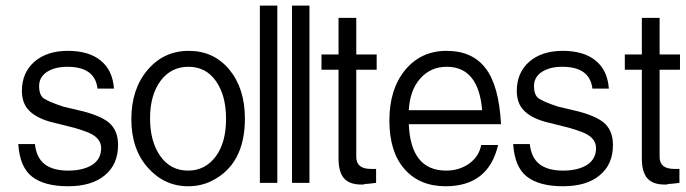

<svg xmlns="http://www.w3.org/2000/svg" viewBox="-20 -645 2396 671"><path d="M346.7 -32.7C377.4 -58.1 392.6 -93.3 392.6 -138.2C392.6 -168.5 384.3 -192.4 367.2 -210.4C350.1 -228 319.3 -242.7 274.4 -254.9L200.7 -272.5C166.5 -283.7 144 -293.5 132.8 -301.3C122.1 -309.1 116.7 -323.2 116.7 -344.2C116.7 -364.7 125.5 -381.3 144 -393.6C162.1 -405.3 186 -411.6 215.3 -411.6C279.8 -411.6 314.9 -386.2 320.8 -335.4H378.4C375 -378.9 359.4 -411.6 331.5 -433.6C304.2 -456.1 265.6 -467.3 217.3 -467.3C168.5 -467.3 129.4 -454.6 100.1 -429.2C71.3 -403.8 56.6 -370.1 56.6 -327.6C56.6 -299.3 64.5 -276.9 80.1 -260.3C95.7 -243.2 120.6 -229.5 154.3 -219.7L240.2 -198.2C257.3 -193.4 271.5 -188.5 282.7 -184.1C316.4 -171.9 333.5 -152.8 333.5 -127.4C333.5 -101.6 322.8 -82 302.2 -68.8C281.2 -55.7 253.4 -48.8 218.3 -48.8C183.1 -48.8 155.8 -56.2 136.7 -70.8C117.2 -85.4 105.5 -109.4 102.1 -141.6H43.9C47.4 -88.4 63 -50.3 91.8 -27.8C120.6 -5.4 162.6 5.9 217.8 5.9C272.9 5.9 315.9 -6.8 346.7 -32.7Z M541 -362.3C565.4 -395 597.7 -411.6 638.7 -411.6C679.2 -411.6 711.4 -395 734.9 -361.3C758.3 -328.1 770 -284.2 770 -229.5C770 -174.8 758.3 -130.9 733.9 -98.1C709.5 -65.4 677.2 -48.8 637.2 -48.8C596.7 -48.8 564.5 -65.4 540.5 -99.1C516.6 -132.8 504.4 -176.8 504.4 -231.4C504.4 -285.6 516.6 -329.1 541 -362.3ZM637.2 5.9C667 5.9 693.4 0 717.8 -11.7C796.4 -49.8 835.9 -123 835.9 -230.5C835.9 -300.3 817.9 -357.4 781.7 -401.4C745.6 -445.3 698.2 -467.3 639.6 -467.3C581.1 -467.3 533.2 -444.8 495.6 -400.4C458 -356 439 -298.8 439 -229C439 -159.2 458 -102.5 496.6 -59.1C534.7 -16.1 582 5.9 637.2 5.9Z M888.2 -5.9H949.2V-625.5H888.2Z M1000.5 -5.9H1061.5V-625.5H1000.5Z M1294.4 -5.9V-54.7H1276.4C1242.2 -54.7 1225.1 -68.4 1225.1 -96.7V-401.4H1296.4V-454.6H1225.1V-582.5H1163.1V-454.6H1103.5V-401.4H1163.1V-90.8C1163.1 -59.6 1169.4 -36.6 1182.1 -22C1194.8 -7.3 1215.3 0 1243.2 0H1249.5C1250 0 1252 -0.5 1255.9 -2C1261.7 -2 1274.4 -3.4 1294.4 -5.9Z M1665 -259.8H1408.7C1411.1 -306.2 1424.3 -342.8 1448.2 -370.1C1472.7 -397.9 1503.4 -411.6 1541.5 -411.6C1615.2 -411.6 1656.7 -360.8 1665 -259.8ZM1720.7 -138.2H1661.6C1656.7 -111.8 1643.1 -90.3 1620.1 -73.7C1597.2 -57.1 1569.8 -48.8 1539.1 -48.8C1456.5 -48.8 1413.1 -103 1408.7 -210.9H1731C1726.1 -301.3 1708 -366.7 1676.8 -406.7C1646 -447.3 1600.1 -467.3 1540.5 -467.3C1481 -467.3 1432.6 -444.8 1396 -400.4C1359.4 -356 1340.8 -297.4 1340.8 -224.1C1340.8 -150.9 1358.4 -94.2 1393.6 -54.2C1428.7 -14.2 1476.6 5.9 1537.1 5.9C1637.2 5.9 1698.2 -42 1720.7 -138.2Z M2076.2 -32.7C2106.9 -58.1 2122.1 -93.3 2122.1 -138.2C2122.1 -168.5 2113.8 -192.4 2096.7 -210.4C2079.6 -228 2048.8 -242.7 2003.9 -254.9L1930.2 -272.5C1896 -283.7 1873.5 -293.5 1862.3 -301.3C1851.6 -309.1 1846.2 -323.2 1846.2 -344.2C1846.2 -364.7 1855 -381.3 1873.5 -393.6C1891.6 -405.3 1915.5 -411.6 1944.8 -411.6C2009.3 -411.6 2044.4 -386.2 2050.3 -335.4H2107.9C2104.5 -378.9 2088.9 -411.6 2061 -433.6C2033.7 -456.1 1995.1 -467.3 1946.8 -467.3C1897.9 -467.3 1858.9 -454.6 1829.6 -429.2C1800.8 -403.8 1786.1 -370.1 1786.1 -327.6C1786.1 -299.3 1793.9 -276.9 1809.6 -260.3C1825.2 -243.2 1850.1 -229.5 1883.8 -219.7L1969.7 -198.2C1986.8 -193.4 2001 -188.5 2012.2 -184.1C2045.9 -171.9 2063 -152.8 2063 -127.4C2063 -101.6 2052.2 -82 2031.7 -68.8C2010.7 -55.7 1982.9 -48.8 1947.8 -48.8C1912.6 -48.8 1885.3 -56.2 1866.2 -70.8C1846.7 -85.4 1835 -109.4 1831.5 -141.6H1773.4C1776.9 -88.4 1792.5 -50.3 1821.3 -27.8C1850.1 -5.4 1892.1 5.9 1947.3 5.9C2002.4 5.9 2045.4 -6.8 2076.2 -32.7Z M2354.5 -5.9V-54.7H2336.4C2302.2 -54.7 2285.2 -68.4 2285.2 -96.7V-401.4H2356.4V-454.6H2285.2V-582.5H2223.1V-454.6H2163.6V-401.4H2223.1V-90.8C2223.1 -59.6 2229.5 -36.6 2242.2 -22C2254.9 -7.3 2275.4 0 2303.2 0H2309.6C2310.1 0 2312 -0.5 2315.9 -2C2321.8 -2 2334.5 -3.4 2354.5 -5.9Z"/></svg>

Font: Meera New
Style: Regular
Weight: 400
Designer: Hussain K H
Foundry: RIT
Version: 1.4.1